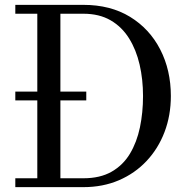

<svg xmlns="http://www.w3.org/2000/svg" viewBox="-20 -770 791 790"><path d="M323 0H43V-36.5H133.5V-713.5H43V-750H323Q434.5 -750 515 -700.8Q595.5 -651.5 639.2 -566.5Q683 -481.5 683 -375Q683 -295 657 -226.8Q631 -158.5 583 -107.5Q535 -56.5 469 -28.2Q403 0 323 0ZM323 -713.5H228.5V-36.5H323Q392 -36.5 439.2 -63.5Q486.5 -90.5 514.8 -137.8Q543 -185 555.8 -246Q568.5 -307 568.5 -375Q568.5 -443 554.5 -504Q540.5 -565 511 -612.2Q481.5 -659.5 435 -686.5Q388.5 -713.5 323 -713.5ZM43 -393H335V-357H43Z"/></svg>

Font: Bodoni* 06pt
Style: Regular
Weight: 400
Version: Version 2.3